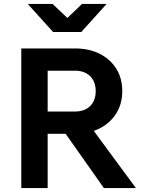

<svg xmlns="http://www.w3.org/2000/svg" viewBox="-20 -963 746 983"><path d="M224 0H89V-715H364Q436 -715 490.5 -687.5Q545 -660 575.5 -611Q606 -562 606 -497Q606 -423 566.5 -369.5Q527 -316 460 -293L676 0H512L316 -278H224ZM364 -601H224V-392H364Q413 -392 441.5 -420Q470 -448 470 -497Q470 -545 441.5 -573Q413 -601 364 -601ZM122 -943H249L325 -871L400 -943H526L396 -799H252Z"/></svg>

Font: Wix Madefor Text
Style: Bold
Weight: 700
Designer: Dalton Maag Ltd
Foundry: Dalton Maag Ltd
Version: Version 3.100